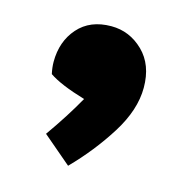

<svg xmlns="http://www.w3.org/2000/svg" viewBox="-70 -261 493 526"><g transform="rotate(15 176.0 2.0)"><path d="M313 -58Q313 5 270 73.5Q227 142 168 202L87 133Q131 71 163 14Q92 -7 60 -29Q56 -47 56 -63Q56 -121 90 -159.5Q124 -198 184 -198Q236 -198 274.5 -160.5Q313 -123 313 -58Z"/></g></svg>

Font: Lalezar
Style: Regular
Weight: 400
Designer: Borna Izadpanah
Foundry: Borna Izadpanah
Version: Version 1.003;November 28, 2018;FontCreator 11.5.0.2421 64-b